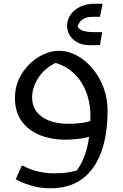

<svg xmlns="http://www.w3.org/2000/svg" viewBox="-20 -748 656 1028"><path d="M339 -609Q339 -641 357 -668Q375 -695 408.5 -711.5Q442 -728 488 -728H528V-720L515 -658H477Q440 -658 419 -641.5Q398 -625 394 -596L389 -615Q404 -588 428 -582Q452 -576 477 -576H526V-569L515 -506H461Q421 -506 393.5 -521.5Q366 -537 352.5 -560.5Q339 -584 339 -609ZM252 260Q198 260 155.5 248Q113 236 88.5 224Q64 212 64 212L96 140H104Q142 161 185.5 170.5Q229 180 268 180Q317 180 349 174.5Q381 169 412 158L376 184Q411 143 430 93.5Q449 44 456.5 -12.5Q464 -69 464 -132Q464 -174 453 -218.5Q442 -263 418 -303Q394 -343 355 -373Q316 -403 259 -416L317 -428Q231 -397 191.5 -340.5Q152 -284 152 -226Q152 -182 175.5 -150.5Q199 -119 243 -102Q287 -85 348 -85Q374 -85 410 -89Q446 -93 479 -105L471 -20Q435 -8 396 -4Q357 0 328 0Q256 0 195 -24Q134 -48 97 -98Q60 -148 60 -224Q60 -277 80.5 -322.5Q101 -368 135.5 -402.5Q170 -437 212 -456.5Q254 -476 296 -476Q346 -476 392.5 -450.5Q439 -425 476 -380.5Q513 -336 534.5 -278.5Q556 -221 556 -156Q556 -26 521.5 67.5Q487 161 419.5 210.5Q352 260 252 260Z"/></svg>

Font: Kufam
Style: Italic
Weight: 400
Italic angle: -11°
Designer: Artur Schmal
Foundry: Original Type
Version: Version 1.301; ttfautohint (v1.8.3)